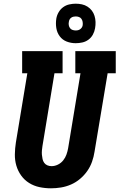

<svg xmlns="http://www.w3.org/2000/svg" viewBox="-20 -1012 647 1040"><path d="M256 8Q224 8 193.5 1.5Q163 -5 137.5 -21Q112 -37 94.5 -61.5Q77 -86 68.5 -115Q60 -144 60.5 -176Q61 -208 66 -240L128 -615H100V-735H319V-615H275L210 -221Q208 -209 207 -197Q206 -185 207 -173.5Q208 -162 210.5 -150.5Q213 -139 219.5 -130Q226 -121 236.5 -116.5Q247 -112 259 -112Q277 -112 294 -120.5Q311 -129 322.5 -143.5Q334 -158 340 -175Q346 -192 349 -209L416 -615H388V-735H607V-615H563L492 -190Q488 -163 478.5 -136Q469 -109 452.5 -85.5Q436 -62 413.5 -43Q391 -24 364.5 -12.5Q338 -1 310.5 3.5Q283 8 256 8ZM390 -778Q364 -778 341 -787Q318 -796 303.5 -815.5Q289 -835 285 -860Q281 -885 285 -911Q288 -929 297.5 -945.5Q307 -962 322 -973Q337 -984 355 -988Q373 -992 390 -992Q407 -992 423.5 -988.5Q440 -985 454 -976Q468 -967 477.5 -954.5Q487 -942 492 -926Q497 -910 497.5 -893Q498 -876 495 -859Q492 -841 483 -824.5Q474 -808 459 -797Q444 -786 426 -782Q408 -778 390 -778ZM390 -847Q397 -847 403 -848.5Q409 -850 414.5 -854Q420 -858 423.5 -863.5Q427 -869 428 -876Q429 -885 427.5 -894Q426 -903 421 -910Q416 -917 407.5 -920Q399 -923 390 -923Q384 -923 377.5 -921.5Q371 -920 365.5 -916Q360 -912 357 -906.5Q354 -901 353 -894Q351 -885 352.5 -876Q354 -867 359 -860Q364 -853 372.5 -850Q381 -847 390 -847Z"/></svg>

Font: Iosevka Curly Slab HvEx
Style: Italic
Weight: 900
Width: 7
Italic angle: -9°
Monospace: yes
Designer: Belleve Invis
Foundry: Belleve Invis
Version: Version 11.1.0; ttfautohint (v1.8.3)